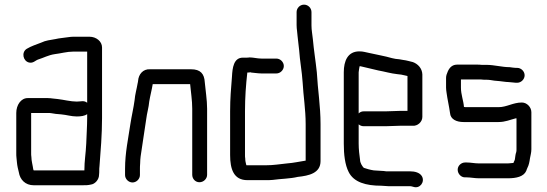

<svg xmlns="http://www.w3.org/2000/svg" viewBox="-20 -760 2355 826"><path d="M355 -269V-253C355 -218 352 -174 351 -142C349 -98 343 -69 343 -27H125C124 -28 124 -30 123 -32C121 -48 115 -68 115 -85C114 -90 114 -96 114 -101V-274H186C191 -274 196 -274 201 -273L220 -270C227 -269 234 -269 243 -268C266 -266 287 -259 310 -259C328 -259 344 -261 355 -269ZM310 -323C284 -323 254 -331 228 -334L209 -336C201 -337 193 -338 186 -338H99C70 -338 50 -308 50 -274V-101C50 -94 50 -87 51 -80L53 -60C54 -48 58 -30 61 -19C66 13 89 37 125 37H335C350 37 358 37 371 34C389 32 406 12 406 -7C407 -14 407 -21 407 -27C407 -32 407 -38 408 -45C413 -109 419 -181 419 -252V-556C419 -582 394 -602 365 -602H295C288 -602 280 -601 273 -600C255 -597 235 -596 219 -592C197 -588 176 -586 158 -577C135 -568 115 -562 95 -550C71 -535 79 -497 105 -491C123 -487 132 -500 144 -504C167 -511 188 -523 215 -527C241 -530 268 -538 295 -538H355V-318C341 -329 329 -323 310 -323Z M582 -7V-34C582 -39 582 -47 583 -58C583 -69 584 -78 585 -87C592 -139 602 -196 609 -247C612 -273 620 -298 622 -323C626 -348 633 -373 637 -398H798C801 -363 807 -330 807 -292V-8C807 9 820 24 838 24C856 24 871 9 871 -8V-292C871 -331 864 -371 861 -406C859 -443 842 -462 802 -462H626C595 -464 576 -440 574 -412C574 -409 573 -406 572 -401C568 -377 561 -354 559 -329C555 -298 546 -260 541 -227C532 -165 518 -103 518 -34V-7C518 10 533 25 550 25C567 25 582 10 582 -7Z M1169 -508H1105C1086 -508 1071 -513 1053 -513C1049 -512 1045 -512 1040 -512H1025C985 -512 980 -468 978 -431C974 -381 970 -337 970 -282V-93C970 -33 985 15 1044 15H1124C1134 15 1144 15 1153 14C1188 9 1228 9 1261 1C1309 -4 1359 -15 1359 -67V-226C1359 -304 1347 -374 1343 -449C1338 -497 1330 -545 1326 -591C1324 -613 1320 -629 1320 -651V-708C1320 -725 1306 -740 1288 -740C1270 -740 1256 -725 1256 -708V-652C1256 -643 1257 -634 1258 -626L1260 -606C1262 -583 1265 -566 1267 -544C1270 -498 1279 -453 1282 -405C1285 -348 1295 -289 1295 -226V-69C1268 -65 1243 -59 1215 -57C1184 -54 1158 -49 1124 -49H1040C1040 -50 1040 -51 1039 -52C1037 -61 1035 -68 1035 -78C1034 -83 1034 -88 1034 -93V-282C1034 -341 1038 -395 1044 -448C1049 -448 1053 -448 1057 -449C1058 -449 1059 -449 1060 -448C1072 -447 1091 -444 1105 -444H1169C1186 -444 1201 -459 1201 -476C1201 -493 1186 -508 1169 -508Z M1527 -475C1530 -475 1533 -475 1535 -474C1557 -469 1584 -462 1607 -457C1635 -452 1661 -444 1689 -441L1706 -439C1714 -438 1726 -434 1733 -433V-283H1701C1688 -283 1654 -281 1639 -281H1545C1536 -281 1529 -278 1523 -272V-449C1523 -454 1526 -469 1527 -475ZM1701 -219H1755C1776 -217 1797 -235 1797 -257V-440C1796 -466 1778 -485 1756 -493L1736 -498C1729 -500 1722 -501 1715 -502L1698 -505C1686 -506 1677 -507 1666 -510C1636 -519 1598 -525 1569 -532C1552 -535 1544 -539 1526 -539C1476 -539 1459 -498 1459 -449V-142C1459 -96 1464 -51 1480 -20C1502 24 1554 39 1620 39C1630 39 1640 41 1651 41H1743C1750 41 1754 43 1759 44C1787 53 1809 22 1795 -2C1786 -17 1766 -23 1743 -23H1641C1634 -24 1627 -25 1620 -25C1612 -25 1595 -27 1588 -27C1574 -29 1556 -34 1545 -38C1538 -45 1529 -60 1529 -72C1526 -94 1523 -117 1523 -143V-225C1529 -220 1536 -217 1545 -217H1639C1654 -217 1688 -219 1701 -219Z M2072 -481H2052C2045 -482 2038 -482 2032 -482H1947C1929 -482 1916 -473 1907 -454C1902 -443 1899 -434 1899 -425V-383C1899 -376 1900 -369 1901 -362C1905 -332 1912 -303 1916 -274C1918 -246 1945 -235 1974 -235H2125C2154 -235 2175 -245 2199 -251H2202V-118C2202 -113 2202 -109 2201 -106C2197 -95 2197 -86 2195 -74C2194 -69 2190 -64 2189 -59C2181 -59 2174 -57 2165 -57H2040C2022 -57 2005 -61 1988 -61H1981C1964 -61 1949 -47 1949 -30C1949 -13 1963 3 1980 3H1987C2004 3 2022 7 2040 7H2165C2201 7 2233 0 2244 -25C2245 -29 2247 -33 2249 -38C2255 -49 2258 -64 2260 -79C2262 -91 2266 -103 2266 -118V-277C2266 -299 2247 -319 2225 -319C2187 -319 2160 -299 2125 -299H1996C1983 -299 1977 -299 1976 -300C1974 -327 1963 -353 1963 -383V-418H2050C2057 -417 2064 -417 2071 -417C2084 -417 2094 -415 2107 -413L2129 -411C2142 -410 2155 -407 2167 -407C2176 -407 2191 -404 2199 -404H2205C2222 -404 2237 -419 2237 -436C2237 -453 2222 -468 2205 -468H2199C2190 -468 2183 -470 2173 -471C2139 -471 2107 -481 2072 -481Z"/></svg>

Font: Electronic
Style: SeBd
Weight: 600
Version: Version 1.011